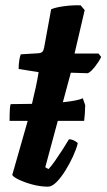

<svg xmlns="http://www.w3.org/2000/svg" viewBox="-20 -701 400 721"><path d="M160 0Q132 0 102 -8Q72 -16 50.5 -26.5Q29 -37 26 -44Q40 -94 55 -145.5Q70 -197 84 -247H16Q16 -276 17 -290.5Q18 -305 20 -310Q63 -310 100 -311Q108 -344 114.5 -374Q121 -404 125 -430L50 -442Q50 -460 52.5 -475Q55 -490 58 -497L124 -501Q135 -502 139.5 -507Q144 -512 146 -524L172 -666Q187 -673 219 -677.5Q251 -682 283 -681L298 -663L260 -500H350L360 -487Q351 -469 336.5 -450.5Q322 -432 310 -426L246 -428L216 -317Q273 -323 291 -332L300 -306Q299 -269 296 -247H197L150 -73L162 -66Q172 -76 186 -96Q200 -116 214.5 -138.5Q229 -161 239 -178Q249 -178 259.5 -172.5Q270 -167 272 -163Q267 -142 254.5 -114.5Q242 -87 225.5 -60.5Q209 -34 192 -17Q175 0 160 0Z"/></svg>

Font: Texturina ExtraBold
Style: Italic
Weight: 800
Italic angle: -11°
Designer: Guillermo Torres Carreño
Foundry: Omnibus-Type
Version: Version 1.002; ttfautohint (v1.8.3)